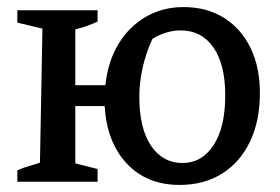

<svg xmlns="http://www.w3.org/2000/svg" viewBox="-20 -514 791 543"><path d="M29 0V-32Q43 -39 62.5 -44.5Q82 -50 93 -54L100 -433L29 -450V-485H256V-453Q241 -446 225.5 -440.5Q210 -435 193 -431V-273H278Q285 -340 315 -389.5Q345 -439 392.5 -466.5Q440 -494 499 -494Q565 -494 613.5 -463.5Q662 -433 688.5 -378.5Q715 -324 715 -251Q715 -172 687 -113.5Q659 -55 608 -23Q557 9 488 9Q395 9 338.5 -51.5Q282 -112 276 -214H193V-52L256 -36V0ZM496 -53Q551 -53 584 -103.5Q617 -154 617 -244Q617 -332 583.5 -380Q550 -428 491 -428Q450 -428 411 -404Q393 -365 383.5 -323Q374 -281 374 -240Q374 -151 407 -102Q440 -53 496 -53Z"/></svg>

Font: Piazzolla Medium
Style: Regular
Weight: 500
Designer: Juan Pablo del Peral
Foundry: Huerta Tipografica
Version: Version 1.330